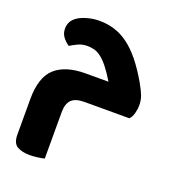

<svg xmlns="http://www.w3.org/2000/svg" viewBox="-140 -575 902 995"><g transform="rotate(20 311.0 -77.0)"><path d="M40 38Q40 -83 97 -134Q154 -185 264 -185H390Q364 -228 342.5 -255Q321 -282 301.5 -297Q282 -312 263 -317Q244 -322 225 -322Q197 -322 173.5 -311Q150 -300 133 -289Q112 -303 98 -322Q84 -341 84 -367Q84 -387 92.5 -404Q101 -421 122 -435Q141 -448 173.5 -457Q206 -466 239 -466Q282 -466 321.5 -454Q361 -442 398 -415Q435 -388 470.5 -344.5Q506 -301 543 -237Q564 -200 573 -176Q582 -152 582 -122Q582 -106 576 -81.5Q570 -57 556 -44H310Q259 -44 237.5 -22Q216 0 216 46V302Q205 305 182 308.5Q159 312 136 312Q93 312 66.5 296.5Q40 281 40 234Z"/></g></svg>

Font: Baloo Bhaijaan
Style: Regular
Weight: 400
Designer: Devika Bhansali and Ek Type
Foundry: Ek Type
Version: Version 1.443;PS 1.000;hotconv 16.6.51;makeotf.lib2.5.65220;